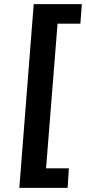

<svg xmlns="http://www.w3.org/2000/svg" viewBox="-20 -732 418 934"><path d="M74 182 144 -712H378L371 -617H260L204 87H315L309 182Z"/></svg>

Font: Muli
Style: Bold Italic
Weight: 700
Italic angle: -4.541°
Designer: Vernon Adams
Foundry: Vernon Adams
Version: Version 2.100; ttfautohint (v1.8.1.43-b0c9)